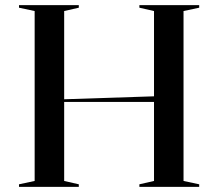

<svg xmlns="http://www.w3.org/2000/svg" viewBox="-20 -728 850 748"><path d="M756 -708V-698L695 -685V-23L756 -10V0H523V-10L580 -23V-685L523 -698V-708ZM287 -708V-698L230 -685V-23L287 -10V0H54V-10L115 -23V-685L54 -698V-708ZM587 -353V-331H222V-341Z"/></svg>

Font: Kalnia
Style: Regular
Weight: 400
Designer: Frida Medrano
Foundry: Frida Medrano
Version: Version 1.105